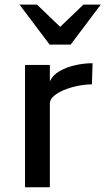

<svg xmlns="http://www.w3.org/2000/svg" viewBox="-20 -796 448 816"><path d="M86.4 -520H191.9V-450.2Q203.6 -476.6 233.2 -493.7Q262.7 -510.7 300.3 -519Q337.9 -527.3 373.5 -527.3L370.6 -437.5Q339.8 -437 309.1 -430.7Q278.3 -424.3 252.2 -413.6Q226.1 -402.8 209.7 -388.7Q193.4 -374.5 191.9 -358.9V0H86.4ZM190.9 -606.4 63 -776.4H137.2L258.3 -660.2H213.4L334.5 -776.4H408.2L280.3 -606.4Z"/></svg>

Font: Monda Medium
Style: Regular
Weight: 500
Designer: Vernon Adams
Foundry: Vernon Adams
Version: Version 2.200